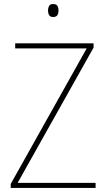

<svg xmlns="http://www.w3.org/2000/svg" viewBox="-20 -928 525 948"><path d="M452 0H33V-20L408 -689H55V-714H442V-693L67 -25H452ZM242 -908Q259 -908 264 -898Q269 -888 269 -876Q269 -863 263.5 -853.5Q258 -844 242 -844Q228 -844 222.5 -853.5Q217 -863 217 -876Q217 -888 222 -898Q227 -908 242 -908Z"/></svg>

Font: Noto Sans Telugu SemiCondensed Thin
Style: Regular
Weight: 100
Width: 4
Designer: Jelle Bosma - Monotype Design Team
Foundry: Monotype Imaging Inc.
Version: Version 2.005; ttfautohint (v1.8.4.7-5d5b)